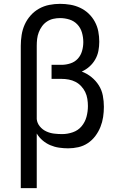

<svg xmlns="http://www.w3.org/2000/svg" viewBox="-20 -763 640 998"><path d="M88 215V-525Q88 -553 92.5 -581.5Q97 -610 108.5 -635.5Q120 -661 139 -682.5Q158 -704 183 -718Q208 -732 236 -737.5Q264 -743 292 -743Q319 -743 345.5 -738.5Q372 -734 396.5 -722.5Q421 -711 440.5 -692.5Q460 -674 473 -650Q486 -626 491 -599.5Q496 -573 496 -546Q496 -522 491.5 -498.5Q487 -475 475 -454Q463 -433 445 -417Q427 -401 405 -391Q432 -381 455 -362.5Q478 -344 493.5 -319.5Q509 -295 514.5 -266Q520 -237 520 -208Q520 -181 516 -154.5Q512 -128 502 -103Q492 -78 475.5 -56Q459 -34 436.5 -19Q414 -4 387.5 2Q361 8 334 8Q311 8 287 4.5Q263 1 241 -8.5Q219 -18 201 -33.5Q183 -49 171 -69V215ZM303 -66Q331 -66 358.5 -75.5Q386 -85 404 -106.5Q422 -128 429.5 -155.5Q437 -183 437 -212Q437 -230 434 -249Q431 -268 423 -284.5Q415 -301 402 -315Q389 -329 372.5 -337.5Q356 -346 337.5 -349.5Q319 -353 300 -353H248V-426H300Q323 -426 346 -433.5Q369 -441 384.5 -458Q400 -475 406.5 -498Q413 -521 413 -544Q413 -569 406 -593.5Q399 -618 382 -636Q365 -654 341 -661.5Q317 -669 292 -669Q274 -669 256.5 -665Q239 -661 224 -651Q209 -641 198.5 -626.5Q188 -612 181.5 -595Q175 -578 173 -560.5Q171 -543 171 -525V-144Q173 -123 187 -106Q201 -89 220.5 -80Q240 -71 261 -68.5Q282 -66 303 -66Z"/></svg>

Font: R Plex Mono
Style: Regular
Weight: 400
Monospace: yes
Designer: Belleve Invis
Foundry: Belleve Invis
Version: Version 31.8.0